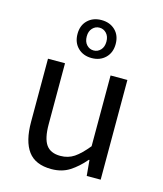

<svg xmlns="http://www.w3.org/2000/svg" viewBox="-111 -809 766 904"><g transform="rotate(15 272.0 -357.5)"><path d="M75 -486H158V-189Q158 -120 179.5 -89.5Q201 -59 249 -59Q287 -59 316 -78.5Q345 -98 380 -141V-486H462V0H394L387 -76H384Q350 -36 312.5 -12Q275 12 224 12Q146 12 110.5 -36Q75 -84 75 -178ZM272 -542Q231 -542 205 -567.5Q179 -593 179 -635Q179 -677 205 -702Q231 -727 272 -727Q313 -727 339 -702Q365 -677 365 -635Q365 -593 339 -567.5Q313 -542 272 -542ZM272 -579Q292 -579 306 -594Q320 -609 320 -635Q320 -660 306 -675Q292 -690 272 -690Q252 -690 238 -675Q224 -660 224 -635Q224 -609 238 -594Q252 -579 272 -579Z"/></g></svg>

Font: Myanmar Sanpya
Style: Regular
Weight: 400
Designer: Danh Hong
Foundry: Google Inc.
Version: Version 2.00 November 22, 2015